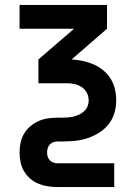

<svg xmlns="http://www.w3.org/2000/svg" viewBox="-20 -540 540 775"><path d="M212 215Q192 215 172.5 212Q153 209 135 201.5Q117 194 102 181Q87 168 77 151Q67 134 63 114.5Q59 95 59 75Q59 55 63 36Q67 17 77 0Q87 -17 102 -30Q117 -43 135 -51Q153 -59 172.5 -62Q192 -65 212 -65H231Q243 -65 255 -66Q267 -67 278.5 -70Q290 -73 300.5 -78Q311 -83 320 -91.5Q329 -100 333.5 -111Q338 -122 338 -134Q338 -150 331 -164.5Q324 -179 310.5 -188Q297 -197 281.5 -200.5Q266 -204 250 -204H135V-300L279 -424H59V-520H412V-424L269 -300Q292 -299 314.5 -294Q337 -289 358 -280Q379 -271 397 -256Q415 -241 427 -221.5Q439 -202 444 -179.5Q449 -157 449 -134Q449 -108 441.5 -83Q434 -58 418 -38Q402 -18 379.5 -4Q357 10 332.5 18Q308 26 282.5 28.5Q257 31 231 31H212Q203 31 195 34Q187 37 181 43.5Q175 50 172.5 58.5Q170 67 170 75Q170 84 172.5 92.5Q175 101 181 107Q187 113 195 116Q203 119 212 119H441V215Z"/></svg>

Font: Iosevka Algr
Style: Bold
Weight: 700
Monospace: yes
Designer: Belleve Invis
Foundry: Belleve Invis
Version: Version 26.0.2; ttfautohint (v1.8.3)